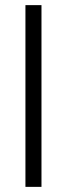

<svg xmlns="http://www.w3.org/2000/svg" viewBox="-20 -728 262 748"><path d="M141.6 0H79.1V-708H141.6Z"/></svg>

Font: Saysettha OT
Style: Regular
Weight: 400
Designer: John M. Durdin and Silvain Dupertuis
Foundry: Lao Script for Windows
Version: Version 2.000